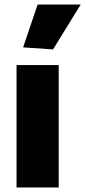

<svg xmlns="http://www.w3.org/2000/svg" viewBox="-20 -827 376 847"><path d="M82 -618 146 -807H336L214 -609ZM53 -540H239V0H53Z"/></svg>

Font: Encode Sans Narrow
Style: ExtraBold
Weight: 800
Designer: Pablo Impallari, Andres Torresi
Foundry: Pablo Impallari, Andres Torresi
Version: Version 1.000; ttfautohint (v1.00) -l 8 -r 50 -G 200 -x 14 -